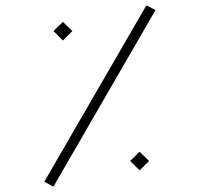

<svg xmlns="http://www.w3.org/2000/svg" viewBox="-20 -687 740 711"><path d="M144 -14 522 -667 556 -650 178 4ZM178 -572 213 -606 248 -572 213 -537ZM462 -91 497 -125 532 -91 497 -56Z"/></svg>

Font: FiraGO UltraLight
Style: Regular
Weight: 200
Designer: bBox Type
Foundry: bBox Type GmbH
Version: Version 1.001